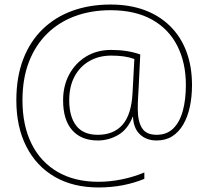

<svg xmlns="http://www.w3.org/2000/svg" viewBox="-20 -726 918 846"><path d="M826 -351Q826 -300 816.5 -255.5Q807 -211 787.5 -177.5Q768 -144 739 -125.5Q710 -107 670 -107Q625 -107 596.5 -134Q568 -161 566 -212H565Q543 -156 501 -131.5Q459 -107 411 -107Q338 -107 298 -152.5Q258 -198 258 -284Q258 -348 285 -398Q312 -448 359.5 -477Q407 -506 470 -506Q506 -506 538 -501Q570 -496 598 -486L591 -341Q590 -323 588.5 -297.5Q587 -272 587 -246Q587 -192 605.5 -162Q624 -132 670 -132Q715 -132 743.5 -160Q772 -188 785.5 -237.5Q799 -287 799 -351Q799 -450 761 -524.5Q723 -599 649 -640Q575 -681 467 -681Q382 -681 311 -655Q240 -629 188 -578Q136 -527 107.5 -453.5Q79 -380 79 -284Q79 -173 119 -92.5Q159 -12 234 31.5Q309 75 414 75Q464 75 516 64.5Q568 54 616 34V62Q573 80 522 90Q471 100 414 100Q302 100 221 53Q140 6 96 -80.5Q52 -167 52 -284Q52 -386 82 -464.5Q112 -543 167.5 -597Q223 -651 299 -678.5Q375 -706 467 -706Q551 -706 617 -681.5Q683 -657 730 -610.5Q777 -564 801.5 -498.5Q826 -433 826 -351ZM285 -284Q285 -212 316 -172Q347 -132 411 -132Q481 -132 520 -176.5Q559 -221 564 -316L572 -466Q550 -474 525.5 -477.5Q501 -481 470 -481Q416 -481 374 -457Q332 -433 308.5 -389Q285 -345 285 -284Z"/></svg>

Font: Noto Sans Hebrew Thin
Style: Regular
Weight: 250
Designer: Monotype Design Team
Foundry: Monotype Imaging Inc.
Version: Version 2.003